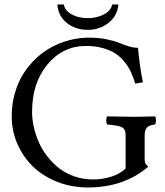

<svg xmlns="http://www.w3.org/2000/svg" viewBox="-20 -826 735 856"><path d="M507.8 -806.2Q503.4 -754.9 463.6 -723.9Q423.8 -692.9 372.1 -692.9Q315.9 -692.9 277.6 -723.9Q239.3 -754.9 235.8 -806.2H264.2Q270 -777.8 300.3 -761.5Q330.6 -745.1 372.1 -745.1Q411.1 -745.1 443.1 -761.7Q475.1 -778.3 480 -806.2ZM377 -658.2Q418.5 -658.2 453.9 -651.1Q489.3 -644 509.5 -635.5Q529.8 -627 552.7 -619.9Q575.7 -612.8 595.2 -612.8Q603.5 -523.4 617.2 -459L583 -453.1Q574.7 -481.4 564.2 -503.9Q553.7 -526.4 535.9 -549.1Q518.1 -571.8 495.4 -586.9Q472.7 -602.1 438.7 -611.6Q404.8 -621.1 362.8 -621.1Q260.3 -621.1 191.7 -538.8Q123 -456.5 123 -327.1Q123 -293.9 130.9 -259Q138.7 -224.1 153.8 -190.4Q168.9 -156.7 192.4 -127Q215.8 -97.2 245.1 -74.7Q274.4 -52.2 313.2 -39.1Q352.1 -25.9 395 -25.9Q437 -25.9 476.1 -38.3Q515.1 -50.8 540 -74.2V-223.1Q540 -251 522.5 -259Q504.9 -267.1 458 -271Q453.6 -275.4 453.6 -289.1Q453.6 -302.7 458 -307.1Q551.8 -305.2 582 -305.2Q611.3 -305.2 670.9 -307.1Q675.3 -302.7 675.3 -289.1Q675.3 -275.4 670.9 -271Q647.5 -268.6 636.2 -258.3Q625 -248 625 -223.1V-110.8Q625 -95.7 641.1 -83Q532.7 9.8 372.1 9.8Q298.3 9.8 234.4 -15.6Q170.4 -41 126.5 -84Q82.5 -127 57.4 -184.8Q32.2 -242.7 32.2 -307.1Q32.2 -360.8 45.9 -409.4Q59.6 -458 83.5 -496.1Q107.4 -534.2 140.1 -565.2Q172.9 -596.2 211.2 -616.5Q249.5 -636.7 291.7 -647.5Q334 -658.2 377 -658.2Z"/></svg>

Font: Linux Libertine G
Style: Regular
Weight: 400
Designer: Philipp H. Poll
Foundry: Philipp H. Poll
Version: Version 4.7.5